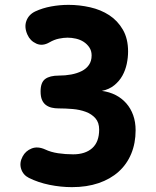

<svg xmlns="http://www.w3.org/2000/svg" viewBox="-20 -760 640 790"><path d="M99 -28Q75 -40 67 -65Q59 -90 73 -116Q85 -139 110 -149Q135 -159 166 -145Q189 -134 219 -129.5Q249 -125 281 -125Q331 -125 359.5 -150.5Q388 -176 388 -227Q388 -256 372.5 -273.5Q357 -291 332.5 -300Q308 -309 278.5 -311.5Q249 -314 220 -314Q206 -314 193 -317Q180 -320 169.5 -327.5Q159 -335 153 -348.5Q147 -362 147 -384Q147 -421 166 -435Q185 -449 222 -449Q249 -449 273 -453.5Q297 -458 316 -467.5Q335 -477 346 -493Q357 -509 357 -532Q357 -551 347.5 -565Q338 -579 324 -588Q310 -597 292.5 -601Q275 -605 258 -605Q242 -605 222.5 -601Q203 -597 184 -586Q155 -569 129.5 -580.5Q104 -592 93 -617Q79 -648 88.5 -674Q98 -700 125 -713Q155 -727 190.5 -733.5Q226 -740 262 -740Q307 -740 351 -730Q395 -720 429.5 -697.5Q464 -675 485.5 -638Q507 -601 507 -548Q507 -523 501.5 -497Q496 -471 483.5 -448.5Q471 -426 450 -409Q429 -392 399 -386Q430 -382 455.5 -369Q481 -356 499.5 -335Q518 -314 528 -286Q538 -258 538 -224Q538 -171 520 -127.5Q502 -84 468 -53.5Q434 -23 385.5 -6.5Q337 10 276 10Q230 10 183.5 0.5Q137 -9 99 -28Z"/></svg>

Font: Maple Mono ExtraBold
Style: Regular
Weight: 800
Monospace: yes
Designer: subframe7536
Version: Version 7.000